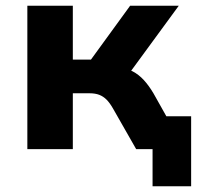

<svg xmlns="http://www.w3.org/2000/svg" viewBox="-20 -518 710 667"><path d="M510 129V0H471V-114H644V129ZM75 0V-498H233V-311H296L432 -498H601L415 -244L393 -284Q420 -281 441 -270Q462 -259 479.5 -240Q497 -221 513 -194L622 0H453L372 -142Q361 -161 350 -172Q339 -183 325 -188.5Q311 -194 290 -194H233V0Z"/></svg>

Font: Nunito Sans 9pt ExtraBold
Style: Regular
Weight: 800
Version: Version 3.101;gftools[0.9.27]